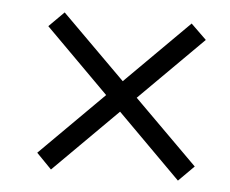

<svg xmlns="http://www.w3.org/2000/svg" viewBox="-38 -537 564 470"><g transform="rotate(5 244.5 -302.0)"><path d="M415 -109 66 -458 103 -495 453 -147ZM453 -458 103 -109 66 -147 415 -495Z"/></g></svg>

Font: Lisu Bosa
Style: Italic
Weight: 400
Italic angle: -19°
Designer: David Morse, Annie Olsen, Victor Gaultney, Frank Grießhammer (Latin)
Foundry: SIL International
Version: Version 2.000